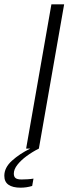

<svg xmlns="http://www.w3.org/2000/svg" viewBox="-74 -688 331 889"><path d="M47 0 164 -668H223L106 0ZM21 181Q-15 181 -34.5 167.5Q-54 154 -54 126Q-54 88 -18.5 56Q17 24 66 0H106Q76 15 49.5 34.5Q23 54 6.5 75Q-10 96 -10 116Q-10 130 -2 136.5Q6 143 26 143Q39 143 54.5 142Q70 141 81 139L75 173Q62 177 48.5 179Q35 181 21 181Z"/></svg>

Font: Gantari Light
Style: Italic
Weight: 300
Italic angle: -10°
Version: Version 1.000